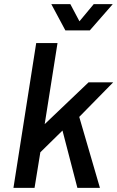

<svg xmlns="http://www.w3.org/2000/svg" viewBox="-20 -908 567 928"><path d="M228 -888 296 -761H414L525 -888H433L364 -805L320 -888ZM45 0H147L175 -172L282 -277L354 0H463L363 -343L527 -510H408L196 -308L258 -700H155Z"/></svg>

Font: Arthouse Owned Medium
Style: Italic
Weight: 500
Italic angle: -10°
Designer: Jeremy Tribby
Foundry: Tribby Type
Version: Version 1.000;PS 001.000;hotconv 1.0.88;makeotf.lib2.5.64775